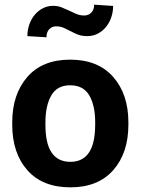

<svg xmlns="http://www.w3.org/2000/svg" viewBox="-20 -794 604 824"><path d="M465.5 -768.5Q465.5 -742 457 -718.2Q448.5 -694.5 433.8 -677Q419 -659.5 398.8 -649.2Q378.5 -639 354.5 -639Q331 -639 314.5 -645.5Q298 -652 283.5 -660Q269 -667.5 254.2 -674.2Q239.5 -681 220.5 -681Q203.5 -681 191.5 -668.8Q179.5 -656.5 179.5 -634L97.5 -639Q97.5 -665 105.8 -688.8Q114 -712.5 128.8 -730.2Q143.5 -748 163.8 -758.5Q184 -769 208 -769Q227.5 -769 244 -762.5Q260.5 -756 276.5 -748.5Q292 -741 307.5 -734.2Q323 -727.5 342 -727.5Q359 -727.5 371.5 -739.5Q384 -751.5 384 -774ZM282 10Q162.5 10 97.5 -63.5Q32.5 -137 32.5 -259V-269Q32.5 -389.5 97.5 -464Q162 -538 281 -538Q400.5 -538 465.8 -463.8Q531 -389.5 531 -269V-259Q531 -137.5 466 -63.8Q401 10 282 10ZM282 -99.5Q365.5 -99.5 383.5 -197.5Q388.5 -225.5 388.5 -262Q388.5 -265.5 388.5 -269Q388.5 -341 363.2 -384.5Q338 -428 281 -428Q225 -428 200 -384.2Q175 -340.5 175 -269V-259Q175 -258.5 175 -257.5Q175 -99.5 282 -99.5Z"/></svg>

Font: Roberto Sans
Style: Bold
Weight: 700
Designer: Google (font) & Cristiano Sobral (main changes)
Version: Version 1.000;October 12, 2021;FontCreator 14.0.0.2814 64-bi